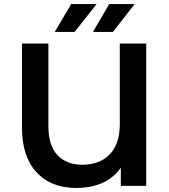

<svg xmlns="http://www.w3.org/2000/svg" viewBox="-20 -914 833 944"><path d="M699 -700V0H574V-89Q503 10 354 10Q230 10 159 -67.5Q88 -145 88 -287V-700H218V-292Q218 -199 262.5 -151.5Q307 -104 385 -104Q469 -104 519 -154.5Q569 -205 569 -305V-700ZM330 -894H455L347 -757H249ZM517 -894H642L535 -757H437Z"/></svg>

Font: Montserrat Alternates SemiBold
Style: Regular
Weight: 600
Designer: Julieta Ulanovsky
Foundry: Julieta Ulanovsky
Version: Version 7.200